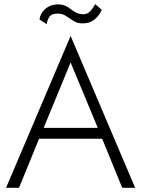

<svg xmlns="http://www.w3.org/2000/svg" viewBox="-20 -899 676 919"><path d="M169 -806Q173 -836 197.5 -857Q222 -878 256 -878Q279 -878 293.5 -871Q308 -864 320 -854.5Q332 -845 346 -838Q360 -831 380 -831Q397 -831 409.5 -843Q422 -855 436 -879L467 -852Q455 -824 432 -805.5Q409 -787 377 -787Q350 -787 331.5 -799Q313 -811 296 -822.5Q279 -834 256 -834Q225 -834 214.5 -815.5Q204 -797 204 -783ZM565 0 469 -235H167L71 0H9L318 -727L627 0ZM318 -600 189 -287H448Z"/></svg>

Font: Jost* Light
Style: Regular
Weight: 300
Version: Version 3.7